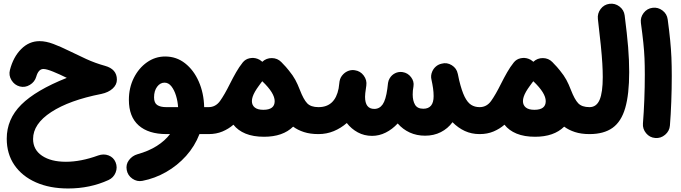

<svg xmlns="http://www.w3.org/2000/svg" viewBox="-20 -686 3749 1057"><path d="M197.8 -459.5Q232.9 -459.5 273.7 -444.1Q314.5 -428.7 359.9 -406.2Q405.3 -383.8 454.8 -361.1Q504.4 -338.4 557.6 -323.7Q623.5 -305.7 623.5 -247.6Q623.5 -219.7 600.3 -198.5Q577.1 -177.2 538.1 -168.9Q361.8 -134.3 262 -69.1Q162.1 -3.9 162.1 79.1Q162.1 138.2 211.4 171.4Q260.7 204.6 342.8 204.6Q425.3 204.6 520.5 169.9Q550.8 159.2 577.9 169.7Q605 180.2 616.2 207Q627.9 235.4 616.5 263.9Q605 292.5 577.1 305.2Q475.6 351.6 355 351.6Q253.9 351.6 177.7 317.9Q101.6 284.2 59.3 222.7Q17.1 161.1 17.1 77.6Q17.1 -30.3 97.2 -109.9Q177.2 -189.5 347.7 -257.3Q308.6 -276.9 272.5 -291.5Q236.3 -306.2 219.2 -306.2Q204.6 -306.2 194.8 -294.9Q185.1 -283.7 179.7 -264.2Q171.4 -234.9 144.5 -218.8Q117.7 -202.6 88.9 -210Q59.6 -217.8 43.2 -244.6Q26.9 -271.5 34.7 -300.8Q53.2 -372.6 96.7 -416Q140.1 -459.5 197.8 -459.5Z M896.5 52.2Q797.4 52.2 743.4 4.4Q689.5 -43.5 689.5 -136.2Q689.5 -202.6 716.6 -256.8Q743.7 -311 789.1 -343Q834.5 -375 889.2 -375Q951.2 -375 998.8 -337.6Q1046.4 -300.3 1074.2 -237.1Q1102.1 -173.8 1104 -96.2H1128.4Q1159.2 -96.2 1180.7 -74.5Q1202.1 -52.7 1202.1 -22Q1202.1 8.3 1180.7 30.3Q1159.2 52.2 1128.4 52.2H1078.1Q1052.2 119.1 1004.4 172.4Q956.5 225.6 894.5 261Q832.5 296.4 764.2 309.6Q734.4 315.4 708.7 297.6Q683.1 279.8 677.7 250Q671.9 219.7 689.9 195.6Q708 171.4 736.8 163.1Q798.3 146 843.3 117.4Q888.2 88.9 916 52.2ZM895.5 -96.2H960.4Q958.5 -128.4 949 -159.4Q939.5 -190.4 923.6 -210.7Q907.7 -231 885.7 -231Q861.8 -231 845 -208.5Q828.1 -186 828.1 -149.9Q828.1 -119.6 845.5 -107.9Q862.8 -96.2 895.5 -96.2Z M1054.2 -22Q1054.2 -52.7 1076.2 -74.5Q1098.1 -96.2 1128.4 -96.2Q1167 -96.2 1191.4 -130.1Q1215.8 -164.1 1246.1 -225.1Q1262.7 -258.3 1279.8 -288.1Q1296.9 -317.9 1314.9 -340.3L1316.4 -342.3Q1331.1 -360.4 1353.8 -365.2Q1376.5 -370.1 1397.5 -362.3Q1409.7 -357.9 1419.4 -349.6Q1421.9 -347.7 1423.8 -345.7Q1446.3 -366.7 1477.1 -366.2Q1507.8 -365.7 1528.8 -344.2Q1532.2 -340.8 1535.2 -337.4Q1554.7 -317.9 1570.3 -297.9Q1592.8 -270.5 1605.7 -246.6Q1618.7 -222.7 1630.9 -190.9Q1650.9 -138.7 1671.1 -117.4Q1691.4 -96.2 1732.9 -96.2H1733.4Q1764.2 -96.2 1785.6 -74.5Q1807.1 -52.7 1807.1 -22Q1807.1 8.3 1785.6 30.3Q1764.2 52.2 1733.4 52.2H1732.9Q1687.5 52.2 1653.1 41Q1618.7 29.8 1593.8 11.2Q1537.1 66.9 1433.6 66.9Q1374 66.9 1331.8 49.6Q1289.6 32.2 1265.1 0.5Q1238.8 23.4 1204.8 37.8Q1170.9 52.2 1128.4 52.2Q1098.1 52.2 1076.2 30.3Q1054.2 8.3 1054.2 -22ZM1366.7 -129.4Q1366.7 -107.4 1382.3 -94.5Q1397.9 -81.5 1429.7 -81.5Q1492.2 -81.5 1492.2 -128.9Q1492.2 -173.8 1424.3 -238.3L1423.8 -238.8Q1420.4 -234.4 1417 -230Q1409.7 -220.7 1403.8 -211.9Q1392.6 -196.8 1383.8 -181.6Q1366.7 -151.4 1366.7 -129.4Z M1659.2 -22Q1659.2 -52.7 1681.2 -74.5Q1703.1 -96.2 1733.4 -96.2Q1824.2 -96.2 1844.2 -199.2Q1845.7 -213.9 1849.1 -236.8V-237.8Q1849.6 -238.3 1849.6 -239.3Q1849.6 -239.3 1849.6 -239.7Q1853.5 -261.2 1869.6 -277.3Q1870.1 -277.8 1870.6 -278.3Q1870.6 -278.3 1870.6 -278.3Q1882.8 -290.5 1899.4 -296.4Q1916 -302.2 1933.6 -299.3Q1963.9 -294.9 1982.4 -270Q2001 -245.1 1996.6 -214.8Q1992.2 -186.5 1991 -173.8Q1989.7 -161.1 1989.7 -153.3Q1989.7 -86.4 2040.5 -86.4Q2069.3 -86.4 2086.7 -111.3Q2104 -136.2 2112.3 -196.8Q2113.3 -210.9 2116.2 -229.5Q2118.2 -243.2 2125.5 -255.4Q2125.5 -255.9 2126 -255.9Q2126.5 -256.3 2126.5 -256.8Q2136.7 -273.4 2154.5 -282.5Q2172.4 -291.5 2192.4 -289.6Q2193.8 -289.6 2195.3 -289.1H2196.3Q2225.1 -284.7 2242.9 -261.2Q2260.7 -237.8 2256.3 -210.9Q2254.9 -198.7 2252.9 -187Q2252 -175.8 2252 -165.5Q2252 -131.3 2264.9 -109.4Q2277.8 -87.4 2310.5 -87.4Q2367.2 -87.4 2367.2 -156.7Q2367.2 -178.2 2364 -200.4Q2360.8 -222.7 2355.5 -246.6Q2349.6 -269.5 2359.4 -292Q2366.2 -308.1 2379.6 -319.8Q2393.1 -331.5 2411.1 -335.4Q2440.4 -343.8 2467.3 -326.9Q2494.1 -310.1 2500 -280.3L2501 -276.4Q2505.4 -257.3 2507.8 -244.1Q2522 -185.5 2537.8 -153.6Q2553.7 -121.6 2573.7 -108.9Q2593.8 -96.2 2620.1 -96.2H2620.6Q2651.4 -96.2 2672.9 -74.5Q2694.3 -52.7 2694.3 -22Q2694.3 8.3 2672.9 30.3Q2651.4 52.2 2620.6 52.2H2620.1Q2576.2 52.2 2539.1 35.2Q2502 18.1 2471.2 -13.2Q2445.3 22 2406.7 41.5Q2368.2 61 2320.3 61Q2273.9 61 2235.6 43.5Q2197.3 25.9 2169.4 -6.3Q2139.6 25.9 2103.5 43.9Q2067.4 62 2028.3 62Q1985.4 62 1949.7 42.7Q1914.1 23.4 1889.2 -8.8Q1856.9 19.5 1817.4 35.9Q1777.8 52.2 1733.4 52.2Q1703.1 52.2 1681.2 30.3Q1659.2 8.3 1659.2 -22Z M2546.4 -22Q2546.4 -52.7 2568.4 -74.5Q2590.3 -96.2 2620.6 -96.2Q2659.2 -96.2 2683.6 -130.1Q2708 -164.1 2738.3 -225.1Q2754.9 -258.3 2772 -288.1Q2789.1 -317.9 2807.1 -340.3L2808.6 -342.3Q2823.2 -360.4 2845.9 -365.2Q2868.7 -370.1 2889.6 -362.3Q2901.9 -357.9 2911.6 -349.6Q2914.1 -347.7 2916 -345.7Q2938.5 -366.7 2969.2 -366.2Q3000 -365.7 3021 -344.2Q3024.4 -340.8 3027.3 -337.4Q3046.9 -317.9 3062.5 -297.9Q3085 -270.5 3097.9 -246.6Q3110.8 -222.7 3123 -190.9Q3143.1 -138.7 3163.3 -117.4Q3183.6 -96.2 3225.1 -96.2H3225.6Q3256.3 -96.2 3277.8 -74.5Q3299.3 -52.7 3299.3 -22Q3299.3 8.3 3277.8 30.3Q3256.3 52.2 3225.6 52.2H3225.1Q3179.7 52.2 3145.3 41Q3110.8 29.8 3085.9 11.2Q3029.3 66.9 2925.8 66.9Q2866.2 66.9 2824 49.6Q2781.7 32.2 2757.3 0.5Q2731 23.4 2697 37.8Q2663.1 52.2 2620.6 52.2Q2590.3 52.2 2568.4 30.3Q2546.4 8.3 2546.4 -22ZM2858.9 -129.4Q2858.9 -107.4 2874.5 -94.5Q2890.1 -81.5 2921.9 -81.5Q2984.4 -81.5 2984.4 -128.9Q2984.4 -173.8 2916.5 -238.3L2916 -238.8Q2912.6 -234.4 2909.2 -230Q2901.9 -220.7 2896 -211.9Q2884.8 -196.8 2876 -181.6Q2858.9 -151.4 2858.9 -129.4Z M3151.4 -22Q3151.4 -52.7 3173.3 -74.5Q3195.3 -96.2 3225.6 -96.2Q3263.7 -96.2 3281 -136.5Q3298.3 -176.8 3298.3 -262.2Q3298.3 -295.4 3295.9 -336.4Q3293.5 -377.4 3287.6 -436.3Q3281.7 -495.1 3271.5 -581.5Q3268.1 -611.8 3286.6 -636.5Q3305.2 -661.1 3335.4 -665Q3365.7 -668.9 3390.4 -650.1Q3415 -631.3 3418.9 -601.1Q3432.1 -498.5 3438 -426.5Q3443.8 -354.5 3443.8 -289.1Q3443.8 -167 3422.1 -91.8Q3400.4 -16.6 3352.3 17.8Q3304.2 52.2 3225.6 52.2Q3195.3 52.2 3173.3 30.3Q3151.4 8.3 3151.4 -22Z M3508.3 -559.6Q3504.4 -589.8 3523.2 -614.5Q3542 -639.2 3572.3 -643.1Q3602.5 -647 3627.2 -628.2Q3651.9 -609.4 3655.8 -579.1Q3664.6 -514.2 3669.4 -464.8Q3674.3 -415.5 3676.3 -369.4Q3678.2 -323.2 3678.2 -267.6Q3678.2 -196.8 3675.5 -125.7Q3672.9 -54.7 3668 5.4Q3665.5 35.6 3641.6 55.9Q3617.7 76.2 3587.4 73.7Q3556.6 71.3 3536.9 47.4Q3517.1 23.4 3519.5 -6.3Q3524.4 -66.9 3527.1 -137Q3529.8 -207 3529.8 -274.9Q3529.8 -325.2 3528.1 -365.2Q3526.4 -405.3 3521.7 -450.2Q3517.1 -495.1 3508.3 -559.6Z"/></svg>

Font: Mikhak-DS2-FD ExtraBold
Style: Regular
Weight: 800
Designer: Amin Abedi
Version: Version 3.2